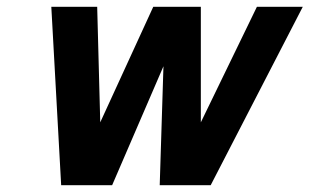

<svg xmlns="http://www.w3.org/2000/svg" viewBox="-20 -545 911 565"><path d="M160 0 131 -525H266L275 -185L431 -525H571V-185L736 -525H871L600 0H450L461 -350L310 0Z"/></svg>

Font: Miedinger
Style: Bold-Italic
Weight: 700
Italic angle: -13°
Version: Version 001.000